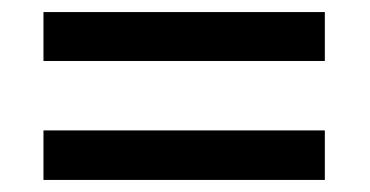

<svg xmlns="http://www.w3.org/2000/svg" viewBox="-20 -577 612 318"><path d="M52 -476V-557H518V-476ZM52 -279V-361H518V-279Z"/></svg>

Font: Noto Sans Telugu UI Medium
Style: Regular
Weight: 500
Designer: Jelle Bosma - Monotype Design Team
Foundry: Monotype Imaging Inc.
Version: Version 2.005; ttfautohint (v1.8.4.7-5d5b)